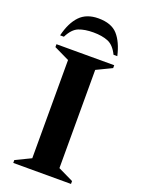

<svg xmlns="http://www.w3.org/2000/svg" viewBox="-161 -932 734 1003"><g transform="rotate(20 206.5 -431.0)"><path d="M46 0V-16L131 -57V-603L46 -644V-660H367V-644L282 -603V-57L367 -16V0ZM48 -710Q66 -784 103.5 -823Q141 -862 207 -862Q279 -862 314 -823Q349 -784 366 -710H345Q322 -757 288.5 -770.5Q255 -784 207 -784Q159 -784 126 -771Q93 -758 69 -710Z"/></g></svg>

Font: Spectral SC
Style: Bold
Weight: 700
Designer: Jean-Baptiste Levee
Foundry: Production Type
Version: Version 2.001